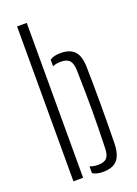

<svg xmlns="http://www.w3.org/2000/svg" viewBox="-153 -863 666 932"><g transform="rotate(-20 180.5 -397.0)"><path d="M60.5 0V-800H110.5V0ZM158.5 -6.5V-41.5Q168 -37.5 178.5 -35.8Q189 -34 201 -34Q233 -34 246.2 -49Q259.5 -64 260 -99Q261.5 -154.5 262.5 -200.8Q263.5 -247 263.5 -292.2Q263.5 -337.5 262.8 -387.8Q262 -438 260.5 -501Q259.5 -535.5 246.2 -551Q233 -566.5 201 -566.5Q176 -566.5 158.5 -558.5V-592.5Q169 -600 182.8 -603.2Q196.5 -606.5 214.5 -606.5Q261.5 -606.5 285.5 -581.8Q309.5 -557 310.5 -498Q311.5 -457 312 -407.5Q312.5 -358 312.5 -305.2Q312.5 -252.5 312 -200.5Q311.5 -148.5 310.5 -102Q308.5 -44.5 285 -19Q261.5 6.5 212 6.5Q195 6.5 181.8 3.2Q168.5 0 158.5 -6.5Z"/></g></svg>

Font: Big Shoulders Stencil Text ExtraLight
Style: Regular
Weight: 250
Version: Version 2.001